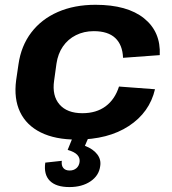

<svg xmlns="http://www.w3.org/2000/svg" viewBox="-20 -570 713 798"><path d="M297.9 10.1Q209.4 10.1 149.6 -19.5Q89.8 -49.1 63.4 -104.5Q37 -159.9 47.1 -236.6L56.9 -303.4Q67.9 -379.6 110.1 -435Q152.3 -490.4 220.6 -520.3Q289 -550.1 376.9 -550.1Q508.8 -550.1 578.7 -493.9Q648.6 -437.7 644 -340.9L491.4 -329.7Q489.4 -383.3 459.2 -411.9Q428.9 -440.5 369.9 -440.5Q328.8 -440.5 295.6 -423.8Q262.4 -407.2 241.5 -376.9Q220.7 -346.6 214.7 -305.4L204.9 -234.6Q195.9 -172 227.4 -135.8Q258.9 -99.5 322.4 -99.5Q380.4 -99.5 419.1 -128.3Q457.8 -157.2 474.6 -210.3L624.2 -199.1Q601.7 -102.8 515.5 -46.3Q429.3 10.1 297.9 10.1ZM268.5 207.5Q213 207.5 187.1 181.4Q161.1 155.2 168.2 105.9L236.9 98.4Q234.4 117.8 243.2 128.3Q251.9 138.7 269.4 138.7Q286.3 138.7 297.6 129Q308.8 119.3 310.8 102.9Q312.8 85.9 301 73.4Q289.3 61 261.2 53L282.7 0H348.4L332.9 36Q367.7 49.5 384.3 71.6Q401 93.6 396.4 120.7Q391.4 159.9 356.2 183.7Q320.9 207.5 268.5 207.5Z"/></svg>

Font: Pathway Extreme 8pt Thin
Style: Italic
Weight: 100
Italic angle: -8°
Designer: Eduardo Rodriguez Tunni
Foundry: Eduardo Rodriguez Tunni
Version: Version 1.000